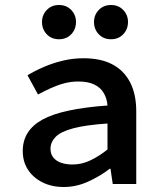

<svg xmlns="http://www.w3.org/2000/svg" viewBox="-20 -736 640 768"><path d="M235 12Q187 12 150 -6.5Q113 -25 92 -57Q71 -89 71 -132Q71 -214 149.5 -257.5Q228 -301 410 -314Q408 -341 395.5 -363Q383 -385 358 -397.5Q333 -410 293 -410Q265 -410 238 -403Q211 -396 184.5 -384Q158 -372 132 -358L90 -435Q120 -453 156 -468.5Q192 -484 232 -493.5Q272 -503 314 -503Q383 -503 429.5 -478.5Q476 -454 500.5 -406.5Q525 -359 525 -291V0H431L422 -61H419Q380 -31 332.5 -9.5Q285 12 235 12ZM270 -78Q307 -78 341.5 -94.5Q376 -111 410 -138V-242Q322 -236 272 -222.5Q222 -209 202 -188Q182 -167 182 -141Q182 -119 194 -105Q206 -91 225.5 -84.5Q245 -78 270 -78ZM216 -579Q186 -579 167 -599Q148 -619 148 -648Q148 -676 167 -696Q186 -716 216 -716Q246 -716 265 -696Q284 -676 284 -648Q284 -619 265 -599Q246 -579 216 -579ZM424 -579Q394 -579 375 -599Q356 -619 356 -648Q356 -676 375 -696Q394 -716 424 -716Q454 -716 473 -696Q492 -676 492 -648Q492 -619 473 -599Q454 -579 424 -579Z"/></svg>

Font: Source Code Pro ExtraLight SemiBold
Style: Regular
Weight: 600
Monospace: yes
Version: Version 1.018;hotconv 1.0.116;makeotfexe 2.5.65601